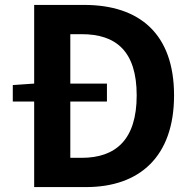

<svg xmlns="http://www.w3.org/2000/svg" viewBox="-20 -761 781 781"><path d="M119 0H330C548 0 688 -124 688 -373C688 -623 548 -741 322 -741H119V-421L32 -415V-348H119ZM266 -119V-348H415V-421H266V-622H312C451 -622 536 -554 536 -373C536 -193 451 -119 312 -119Z"/></svg>

Font: Noto Sans HK
Style: Bold
Weight: 700
Designer: Ryoko NISHIZUKA 西塚涼子 (kana, bopomofo & ideographs); Paul D. Hunt (Latin, Greek & Cyrillic); Sandoll Communications 산돌커뮤니
Foundry: Adobe
Version: Version 2.002;hotconv 1.0.116;makeotfexe 2.5.65601